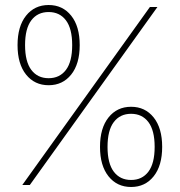

<svg xmlns="http://www.w3.org/2000/svg" viewBox="-20 -738 717 766"><path d="M174 -398Q118 -398 84 -440.5Q50 -483 50 -558Q50 -633 84 -675.5Q118 -718 174 -718Q230 -718 264 -675.5Q298 -633 298 -558Q298 -483 264 -440.5Q230 -398 174 -398ZM174 -426Q218 -426 243 -459Q268 -492 268 -558Q268 -624 243 -657Q218 -690 174 -690Q130 -690 105 -657Q80 -624 80 -558Q80 -492 105 -459Q130 -426 174 -426ZM503 8Q447 8 413 -34.5Q379 -77 379 -152Q379 -227 413 -269.5Q447 -312 503 -312Q559 -312 593 -269.5Q627 -227 627 -152Q627 -77 593 -34.5Q559 8 503 8ZM503 -20Q547 -20 572 -53Q597 -86 597 -152Q597 -218 572 -251Q547 -284 503 -284Q459 -284 434 -251Q409 -218 409 -152Q409 -86 434 -53Q459 -20 503 -20ZM69 0 578 -710H608L99 0Z"/></svg>

Font: Geist Thin
Style: Regular
Weight: 400
Designer: Basement.studio, Andrés Briganti, Mateo Zaragoza
Foundry: Basement.studio, Vercel, Andrés Briganti, Guido Ferreyra, Mateo Zaragoza
Version: Version 1.401